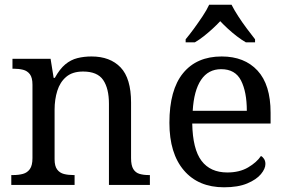

<svg xmlns="http://www.w3.org/2000/svg" viewBox="-20 -786 1220 816"><path d="M28 0V-42H36Q59 -42 77.5 -47Q96 -52 107 -67.5Q118 -83 118 -114V-426Q118 -456 107 -470.5Q96 -485 78 -489.5Q60 -494 38 -494H33V-536H195L208 -455H213Q234 -493 257.5 -512.5Q281 -532 309 -539Q337 -546 369 -546Q448 -546 492.5 -499.5Q537 -453 537 -350V-114Q537 -83 546.5 -67.5Q556 -52 573 -47Q590 -42 612 -42H617V0H443V-345Q443 -410 418.5 -446Q394 -482 333 -482Q288 -482 261.5 -459.5Q235 -437 223.5 -400Q212 -363 212 -320V-109Q212 -80 223 -65.5Q234 -51 252 -46.5Q270 -42 292 -42H297V0Z M932 10Q823 10 761.5 -62Q700 -134 700 -264Q700 -404 758 -475Q816 -546 922 -546Q1019 -546 1074.5 -486Q1130 -426 1130 -307V-261H797Q799 -152 836.5 -102.5Q874 -53 946 -53Q998 -53 1034.5 -74.5Q1071 -96 1089 -123Q1096 -120 1102 -111Q1108 -102 1108 -89Q1108 -69 1089 -46Q1070 -23 1031 -6.5Q992 10 932 10ZM1029 -315Q1029 -395 1004.5 -443.5Q980 -492 920 -492Q865 -492 834.5 -446.5Q804 -401 799 -315ZM769 -619Q785 -638 804 -664Q823 -690 841 -717Q859 -744 869 -766H964Q975 -744 992.5 -717Q1010 -690 1029.5 -664Q1049 -638 1064 -619V-606H1025Q1006 -617 986.5 -632Q967 -647 949 -663.5Q931 -680 916 -696Q901 -680 883 -663.5Q865 -647 846 -632Q827 -617 808 -606H769Z"/></svg>

Font: Noto Serif Georgian
Style: Regular
Weight: 400
Designer: Monotype Design Team, Akaki Razmadze
Foundry: Google LLC
Version: Version 2.002